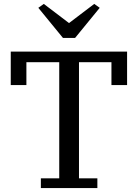

<svg xmlns="http://www.w3.org/2000/svg" viewBox="-20 -962 705 982"><path d="M189 -50H283V-644H115V-527H35V-698H630V-527H550V-644H384V-50H478V0H189ZM176 -922 204 -942 333 -844 462 -942 490 -922 364 -768H302Z"/></svg>

Font: IBM Plex Serif Text
Style: Regular
Weight: 450
Designer: Mike Abbink, Paul van der Laan, Pieter van Rosmalen
Foundry: Bold Monday
Version: Version 3.001